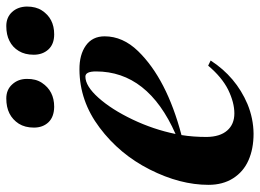

<svg xmlns="http://www.w3.org/2000/svg" viewBox="-126 -674 814 601"><g transform="rotate(-90 280.5 -373.0)"><path d="M162.1 -230Q357.9 -316.4 357.9 -479Q357.9 -512.2 341.8 -512.2Q312 -512.2 275.4 -471.2Q238.8 -430.2 207.5 -364.7Q176.3 -299.3 162.1 -230ZM163.1 14.2Q115.2 14.2 79.1 -2Q43.9 -17.6 23.4 -49.8Q2.9 -82 2.9 -127Q2.9 -215.8 50.8 -310.5Q98.6 -405.3 182.1 -467.8Q265.1 -530.3 363.8 -530.8Q410.2 -531.2 439 -510.7Q467.8 -490.2 467.8 -452.1Q467.8 -395 421.4 -347.2Q334.5 -257.8 158.7 -211.4Q152.8 -175.3 152.8 -132.8Q153.3 -90.8 172.9 -68.4Q192.4 -45.9 226.6 -45.9Q260.7 -45.9 300.8 -65.4Q339.8 -85 376 -127.9L392.1 -120.1Q340.8 -41 255.9 -4.9Q210.9 13.7 163.1 14.2ZM561 -695.3Q561 -667 548.8 -648.4Q523.9 -609.9 474.1 -609.9Q443.4 -609.9 426.8 -627.9Q410.2 -646 410.2 -673.8Q410.2 -701.7 421.9 -720.7Q433.6 -740.2 453.6 -750Q472.7 -759.8 500 -759.8Q527.3 -759.8 543.9 -741.7Q560.5 -723.6 561 -695.3ZM317.4 -741.2Q334.5 -722.7 334.5 -695.3Q335 -667.5 322.3 -648.4Q296.9 -609.9 247.1 -609.9Q215.3 -610.4 198.7 -627.9Q182.1 -645.5 182.1 -673.3Q182.1 -701.2 194.3 -720.7Q207 -740.2 226.6 -750Q246.1 -759.8 273.4 -759.8Q300.8 -759.8 317.4 -741.2Z"/></g></svg>

Font: PlayfairDisplay-BoldItalic
Style: Bold Italic
Weight: 700
Italic angle: -14.9847°
Designer: Claus Eggers Sørensen
Foundry: Claus Eggers Sørensen
Version: Version 1.002;PS 001.002;hotconv 1.0.70;makeotf.lib2.5.58329